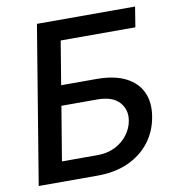

<svg xmlns="http://www.w3.org/2000/svg" viewBox="-82 -801 795 873"><g transform="rotate(-10 316.0 -364.0)"><path d="M26.4 0 146.5 -727.5H599.6L584.5 -634.3H239.7L206.5 -433.6H370.1Q451.2 -433.6 503.7 -407.2Q556.2 -380.9 578.1 -333Q600.1 -285.2 588.9 -220.2Q578.1 -155.3 540.3 -105.7Q502.4 -56.2 441.2 -28.1Q379.9 0 298.8 0ZM149.9 -91.8H314Q360.8 -91.8 396.5 -110.1Q432.1 -128.4 454.1 -158.2Q476.1 -188 481.4 -221.2Q490.2 -271 458.3 -306.4Q426.3 -341.8 355 -341.3H191.4Z"/></g></svg>

Font: Inter 28pt Medium
Style: Italic
Weight: 500
Italic angle: -9.3988°
Designer: Rasmus Andersson
Foundry: rsms
Version: Version 4.001;git-66647c0bb